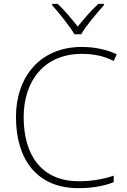

<svg xmlns="http://www.w3.org/2000/svg" viewBox="-20 -968 658 998"><path d="M367 -790H402C426 -832 483 -900 520 -941V-948H491C454 -914 414 -867 384 -830C355 -867 316 -914 280 -948H251V-941C288 -900 342 -832 367 -790ZM405 -688C461 -688 517 -679 571 -651L587 -686C532 -711 471 -724 405 -724C189 -724 63 -569 63 -360C63 -138 173 10 387 10C466 10 525 -3 571 -21V-55C521 -38 463 -26 389 -26C199 -26 103 -158 103 -359C103 -551 213 -688 405 -688Z"/></svg>

Font: Noto Sans Myanmar ExtraLight
Style: Regular
Weight: 200
Designer: Monotype Design Team
Foundry: Monotype Imaging Inc.
Version: Version 2.107